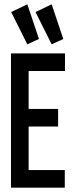

<svg xmlns="http://www.w3.org/2000/svg" viewBox="-20 -872 353 892"><path d="M107 -666 161 -691 107 -852 32 -816ZM220 -666 274 -691 220 -852 145 -816ZM31 0H281V-82H113V-284H250V-366H113V-542H282V-624H31Z"/></svg>

Font: Inconsolata ExtraCondensed
Style: Bold
Weight: 700
Width: 2
Monospace: yes
Designer: Raph Levien, Cyreal, Brenton Simpson
Foundry: Raph Levien, Cyreal, Google
Version: Version 3.100